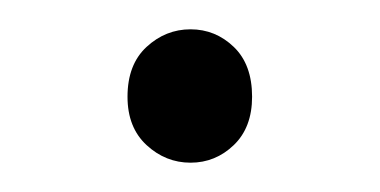

<svg xmlns="http://www.w3.org/2000/svg" viewBox="-20 -481 259 131"><path d="M110 -370Q93 -370 80 -382Q67 -394 67 -415Q67 -437 80 -449Q93 -461 110 -461Q127 -461 139.5 -449Q152 -437 152 -415Q152 -394 139.5 -382Q127 -370 110 -370Z"/></svg>

Font: Giro Light
Style: Regular
Weight: 300
Designer: Paul D. Hunt
Foundry: Adobe Systems Incorporated
Version: Version 1.000;PS 1.0;hotconv 1.0.88;makeotf.lib2.5.647800